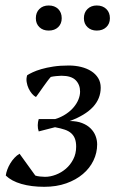

<svg xmlns="http://www.w3.org/2000/svg" viewBox="-20 -684 430 714"><path d="M1.5 -31.2Q2.9 -42 7.3 -53.7Q11.7 -65.4 18.3 -76.4Q24.9 -87.4 33.7 -96.9Q42.5 -106.4 52.7 -112.3L111.3 -31.2Q117.7 -28.8 128.9 -27.6Q140.1 -26.4 147.5 -26.4Q167 -26.4 187.5 -34.2Q208 -42 224.9 -56.4Q241.7 -70.8 252.4 -91.6Q263.2 -112.3 263.2 -138.7Q263.2 -155.8 258.8 -167.7Q254.4 -179.7 245.1 -188.2Q235.8 -196.8 220.7 -201.9Q205.6 -207 184.6 -210.9L124 -195.3Q120.1 -206.5 120.4 -218.5Q120.6 -230.5 124 -241.2H185.1Q208.5 -248.5 225.8 -260.3Q243.2 -272 254.6 -285.9Q266.1 -299.8 272 -314.7Q277.8 -329.6 277.8 -343.3Q277.8 -369.1 261.5 -385.7Q245.1 -402.3 208.5 -402.3Q201.7 -402.3 189.5 -401.1Q177.2 -399.9 168.9 -397.9Q162.6 -391.1 155.8 -381.8Q148.9 -372.6 141.6 -362.3Q134.3 -352.1 127.2 -341.8Q120.1 -331.5 113.8 -323.2Q106.4 -326.7 99.1 -335.2Q91.8 -343.8 86.4 -355Q81.1 -366.2 79.1 -379.2Q77.1 -392.1 81.1 -404.3Q88.9 -409.2 101.8 -415.3Q114.7 -421.4 133.8 -427Q152.8 -432.6 178.2 -436.5Q203.6 -440.4 235.8 -440.4Q259.8 -440.4 281.5 -435.1Q303.2 -429.7 319.3 -419.4Q335.4 -409.2 345 -393.8Q354.5 -378.4 354.5 -357.9Q354.5 -276.4 239.3 -233.9Q266.1 -233.9 285.4 -226.3Q304.7 -218.8 317.1 -206.3Q329.6 -193.8 335.4 -178.5Q341.3 -163.1 341.3 -147Q341.3 -115.7 327.6 -87.2Q314 -58.6 288.3 -36.9Q262.7 -15.1 226.3 -2.2Q189.9 10.7 144.5 10.7Q96.7 10.7 59.6 0Q22.5 -10.7 1.5 -31.2ZM113.3 -616.2Q113.3 -637.7 126.5 -650.6Q139.6 -663.6 161.1 -663.6Q183.1 -663.6 196.3 -650.6Q209.5 -637.7 209.5 -616.2Q209.5 -595.7 196.3 -583Q183.1 -570.3 161.1 -570.3Q139.6 -570.3 126.5 -583Q113.3 -595.7 113.3 -616.2ZM292 -616.2Q292 -637.7 305.4 -650.6Q318.8 -663.6 339.8 -663.6Q361.8 -663.6 375.2 -650.6Q388.7 -637.7 388.7 -616.2Q388.7 -595.7 375.2 -583Q361.8 -570.3 339.8 -570.3Q318.8 -570.3 305.4 -583Q292 -595.7 292 -616.2Z"/></svg>

Font: PT Astra Serif
Style: Italic
Weight: 400
Italic angle: -16°
Designer: A.Korolkova, I. Chaeva
Foundry: ParaType Ltd
Version: Version 1.001